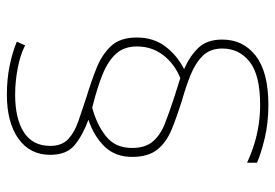

<svg xmlns="http://www.w3.org/2000/svg" viewBox="-141 -658 800 558"><g transform="rotate(-90 259.0 -379.0)"><path d="M82 -395Q82 -444 112 -475Q142 -506 190 -522Q146 -538 117 -561.5Q88 -585 88 -633Q88 -692 135 -725.5Q182 -759 263 -759Q308 -759 347 -751Q386 -743 417 -730L406 -706Q379 -720 340 -727.5Q301 -735 263 -735Q193 -735 153.5 -709.5Q114 -684 114 -633Q114 -599 134 -580.5Q154 -562 186.5 -551Q219 -540 258 -527Q301 -514 340 -498.5Q379 -483 404 -456.5Q429 -430 429 -381Q429 -333 403 -298.5Q377 -264 337 -244Q374 -228 398.5 -203Q423 -178 423 -133Q423 -72 375.5 -35.5Q328 1 233 1Q181 1 137 -9.5Q93 -20 65 -32V-61Q91 -49 118 -40.5Q145 -32 174 -27.5Q203 -23 233 -23Q320 -23 358.5 -53.5Q397 -84 397 -133Q397 -168 376 -189.5Q355 -211 320.5 -225Q286 -239 243 -251Q199 -265 162 -280Q125 -295 103.5 -321.5Q82 -348 82 -395ZM108 -395Q108 -356 127.5 -334Q147 -312 179.5 -299.5Q212 -287 251 -274L311 -255Q353 -272 378 -305Q403 -338 403 -381Q403 -418 382 -441.5Q361 -465 321.5 -481Q282 -497 225 -511Q176 -498 142 -471Q108 -444 108 -395Z"/></g></svg>

Font: Noto Sans Khmer Thin
Style: Regular
Weight: 250
Version: Version 2.003